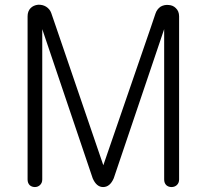

<svg xmlns="http://www.w3.org/2000/svg" viewBox="-20 -754 852 792"><path d="M93.8 -686.5V-13.7Q93.8 1 102.5 9.8Q111.3 17.6 124 17.6Q135.7 17.6 144.5 9.8Q154.3 1 154.3 -13.7V-633.8L362.3 -18.6Q377.9 17.6 405.3 17.6Q433.6 17.6 449.2 -18.6L657.2 -633.8V-13.7Q657.2 1 666 9.8Q674.8 17.6 687.5 17.6Q700.2 17.6 709 9.8Q718.8 1 718.8 -13.7V-686.5Q718.8 -708 705.1 -720.7Q693.4 -732.4 675.8 -733.4Q658.2 -735.4 642.6 -726.6Q627 -715.8 621.1 -697.3L601.6 -639.6L406.2 -72.3L212.9 -637.7L191.4 -700.2Q185.5 -716.8 169.9 -726.6Q155.3 -735.4 136.7 -734.4Q118.2 -732.4 106.4 -720.7Q93.8 -708 93.8 -686.5Z"/></svg>

Font: Gulim
Style: Regular
Weight: 400
Version: Version 2.21